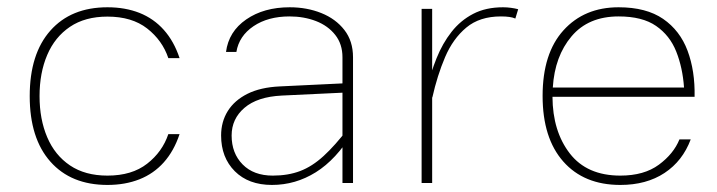

<svg xmlns="http://www.w3.org/2000/svg" viewBox="-20 -508 1990 533"><path d="M278.3 -487.8Q177.2 -487.8 119.9 -423.1Q62.5 -358.4 62.5 -241.2Q62.5 -124 119.9 -59.3Q177.2 5.4 278.3 5.4Q327.6 5.4 367.2 -10.3Q406.7 -25.9 434.8 -57.4Q462.9 -88.9 478.5 -135.7H447.3Q430.7 -86.4 388.4 -53.5Q346.2 -20.5 278.3 -20.5Q216.3 -20.5 174.3 -48.8Q132.3 -77.1 111.1 -127Q89.8 -176.8 89.8 -241.2Q89.8 -305.7 111.1 -355.5Q132.3 -405.3 174.3 -433.6Q216.3 -461.9 278.3 -461.9Q346.2 -461.9 388.4 -429Q430.7 -396 447.3 -346.7H478.5Q462.9 -393.6 434.8 -425Q406.7 -456.5 367.2 -472.2Q327.6 -487.8 278.3 -487.8Z M960 -349.1Q960 -394 936 -424.8Q912.1 -455.6 872.1 -471.7Q832 -487.8 784.2 -487.8Q712.4 -487.8 663.6 -454.1Q614.7 -420.4 607.4 -363.8H636.2Q643.6 -408.2 683.8 -435.3Q724.1 -462.4 783.7 -462.4Q823.7 -462.4 857.2 -449.5Q890.6 -436.5 910.6 -411.1Q930.7 -385.7 930.7 -349.1V-91.8V0H960ZM959 -140.1 946.8 -151.9Q910.2 -104 878.4 -75Q846.7 -45.9 813.2 -33.2Q779.8 -20.5 737.3 -20.5Q684.1 -20.5 653.6 -51.5Q623 -82.5 623 -131.8Q623 -178.2 658.7 -208.7Q694.3 -239.3 762.2 -242.7L947.8 -251.5V-277.3L756.3 -268.1Q703.1 -265.6 667 -247.6Q630.9 -229.5 612.3 -199.7Q593.8 -169.9 593.8 -131.8Q593.8 -70.8 631.8 -32.7Q669.9 5.4 734.9 5.4Q800.3 5.4 856.7 -29.8Q913.1 -64.9 959 -140.1Z M1150.4 -483.4V0H1179.7V-264.2V-483.4ZM1410.6 -456.5 1418.5 -482.4Q1409.2 -484.9 1398.4 -486.3Q1387.7 -487.8 1376.5 -487.8Q1328.6 -487.8 1293.5 -469.5Q1258.3 -451.2 1233.4 -419.4Q1208.5 -387.7 1191.9 -346.4Q1175.3 -305.2 1164.6 -258.8L1180.2 -237.3Q1193.8 -298.3 1215.6 -349.4Q1237.3 -400.4 1274.4 -431.4Q1311.5 -462.4 1370.6 -462.4Q1397.9 -462.4 1410.6 -456.5Z M1513.7 -239.3H1908.2Q1909.7 -311 1888.7 -367.2Q1867.7 -423.3 1820.8 -455.6Q1773.9 -487.8 1697.3 -487.8Q1602.1 -487.8 1544.2 -423.8Q1486.3 -359.9 1486.3 -241.7Q1486.3 -124.5 1543.7 -59.6Q1601.1 5.4 1702.1 5.4Q1774.4 5.4 1824.7 -27.8Q1875 -61 1897.5 -121.1H1866.2Q1850.1 -81.1 1809.1 -50.8Q1768.1 -20.5 1702.1 -20.5Q1609.4 -20.5 1561.8 -82Q1514.2 -143.6 1513.7 -239.3ZM1514.6 -265.1Q1520 -352.1 1566.7 -407.2Q1613.3 -462.4 1697.3 -462.4Q1763.2 -462.4 1801.3 -436Q1839.4 -409.7 1857.2 -365Q1875 -320.3 1878.9 -265.1Z"/></svg>

Font: Estedad-FD VF
Style: Regular
Weight: 100
Designer: Amin Abedi
Version: Version 7.3